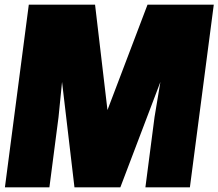

<svg xmlns="http://www.w3.org/2000/svg" viewBox="-20 -800 933 820"><path d="M494 0H298L245 -450L230 -300L191 0H1L103 -780H386L439 -330L610 -780H893L791 0H601L640 -300L665 -450Z"/></svg>

Font: Tanohe Sans Black
Style: Italic
Weight: 900
Designer: Village Type and Design LLC & Cristiano Sobral
Foundry: Cooper Hewitt Smithsonian Design Museum
Version: Version 1.00;January 12, 2020;FontCreator 12.0.0.2547 64-bit